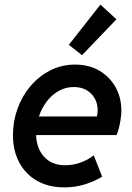

<svg xmlns="http://www.w3.org/2000/svg" viewBox="-20 -811 578 839"><path d="M261.2 7.8Q192.4 7.8 141.8 -21Q91.3 -49.8 64 -101.3Q36.6 -152.8 36.6 -220.7Q36.6 -280.3 56.4 -335.7Q76.2 -391.1 112.8 -434.3Q149.4 -477.5 199.2 -503.2Q249 -528.8 308.1 -528.8Q369.6 -528.8 415 -501.7Q460.4 -474.6 485.4 -429.2Q510.3 -383.8 510.3 -328.6Q510.3 -310.5 507.3 -290.8Q504.4 -271 499.8 -252.7Q495.1 -234.4 489.3 -220.7H117.2L131.8 -302.2H403.3Q405.3 -309.6 406 -316.4Q406.7 -323.2 406.7 -329.6Q406.7 -373 377.9 -401.9Q349.1 -430.7 302.2 -430.7Q266.1 -430.7 235.8 -413.3Q205.6 -396 183.6 -366.7Q161.6 -337.4 149.7 -301Q137.7 -264.6 137.7 -227.1Q137.7 -166 171.4 -127.4Q205.1 -88.9 265.1 -88.9Q300.3 -88.9 333.7 -101.3Q367.2 -113.8 389.6 -132.3L426.3 -39.1Q391.6 -17.6 349.1 -4.9Q306.6 7.8 261.2 7.8ZM338.4 -569.8 280.8 -615.2 418.9 -791 488.8 -726.6Z"/></svg>

Font: Reddit Sans SemiBold
Style: Italic
Weight: 600
Italic angle: -11.25°
Designer: Stephen Hutchings
Version: Version 1.013